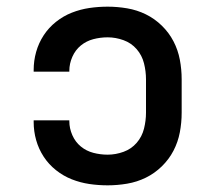

<svg xmlns="http://www.w3.org/2000/svg" viewBox="-20 -548 640 576"><path d="M303 8Q275 8 248 4Q221 0 195.5 -10Q170 -20 148 -37.5Q126 -55 111 -78Q96 -101 88.5 -127.5Q81 -154 81 -182V-187H188V-184Q188 -163 197 -142.5Q206 -122 222.5 -108.5Q239 -95 260 -89.5Q281 -84 303 -84Q327 -84 350.5 -92.5Q374 -101 390 -119.5Q406 -138 412 -162Q418 -186 418 -210V-310Q418 -334 412 -358Q406 -382 390 -400.5Q374 -419 350.5 -427.5Q327 -436 303 -436Q281 -436 260 -430.5Q239 -425 222.5 -411.5Q206 -398 197 -377.5Q188 -357 188 -336V-333H81V-338Q81 -366 88.5 -392.5Q96 -419 111 -442Q126 -465 148 -482.5Q170 -500 195.5 -510Q221 -520 248 -524Q275 -528 303 -528Q332 -528 361.5 -523Q391 -518 417.5 -505Q444 -492 465.5 -471Q487 -450 500.5 -424Q514 -398 519.5 -369Q525 -340 525 -310V-210Q525 -180 519.5 -151Q514 -122 500.5 -96Q487 -70 465.5 -49Q444 -28 417.5 -15Q391 -2 361.5 3Q332 8 303 8Z"/></svg>

Font: Iosevka Semibold Extended
Style: Regular
Weight: 600
Width: 7
Monospace: yes
Designer: Belleve Invis
Foundry: Belleve Invis
Version: Version 32.5.0; ttfautohint (v1.8.4)